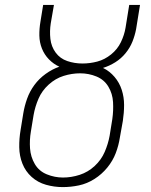

<svg xmlns="http://www.w3.org/2000/svg" viewBox="-20 -755 616 783"><path d="M236 8Q269 8 302 1Q335 -6 365 -25Q395 -44 417.5 -71.5Q440 -99 452 -130.5Q464 -162 469 -195L481 -262Q486 -295 486 -327Q486 -359 476.5 -388.5Q467 -418 447 -441.5Q427 -465 400 -478Q426 -486 450 -501Q474 -516 492 -538Q510 -560 520 -585Q530 -610 535 -636L551 -735H507L492 -642Q487 -612 473 -583Q459 -554 433 -533Q407 -512 377 -504Q347 -496 316 -496Q284 -496 254.5 -506Q225 -516 207 -540.5Q189 -565 185.5 -596.5Q182 -628 187 -660L200 -735H156L145 -667Q140 -638 140.5 -610Q141 -582 151 -557Q161 -532 179.5 -513Q198 -494 222 -483Q193 -473 166 -453.5Q139 -434 120 -408Q101 -382 90.5 -352.5Q80 -323 75 -293L64 -225Q58 -190 58.5 -154.5Q59 -119 71.5 -87.5Q84 -56 109 -33.5Q134 -11 167.5 -1.5Q201 8 236 8ZM237 -31Q203 -31 171 -44Q139 -57 122 -86Q105 -115 102.5 -149.5Q100 -184 106 -219L117 -286Q123 -320 137 -352.5Q151 -385 178.5 -410Q206 -435 239.5 -445.5Q273 -456 307 -456Q307 -456 307 -456Q307 -456 307 -456Q342 -456 373.5 -443Q405 -430 422 -401.5Q439 -373 441 -338.5Q443 -304 438 -269L427 -201Q421 -168 407 -135.5Q393 -103 366 -78Q339 -53 305 -42Q271 -31 237 -31Z"/></svg>

Font: Iosevka Sparkle Extralight
Style: Italic
Weight: 200
Italic angle: -9°
Designer: Belleve Invis
Foundry: Belleve Invis
Version: Version 4.5.0; ttfautohint (v1.8.3)